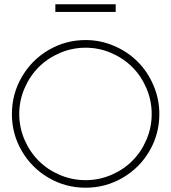

<svg xmlns="http://www.w3.org/2000/svg" viewBox="-20 -877 807 906"><path d="M525.9 -820.8H241.2V-856.9H525.9ZM95.7 -460.2Q70.8 -402.3 70.8 -338.9Q70.8 -275.4 95.7 -217.8Q120.6 -160.2 162.6 -118.2Q204.6 -76.2 262.5 -51.5Q320.3 -26.9 383.8 -26.9Q447.3 -26.9 504.9 -51.5Q562.5 -76.2 604.5 -118.2Q646.5 -160.2 671.1 -217.8Q695.8 -275.4 695.8 -338.9Q695.8 -402.3 671.1 -460.2Q646.5 -518.1 604.5 -560.1Q562.5 -602.1 504.9 -627Q447.3 -651.9 383.8 -651.9Q320.3 -651.9 262.5 -627Q204.6 -602.1 162.6 -560.1Q120.6 -518.1 95.7 -460.2ZM383.8 -688Q454.6 -688 519 -660.2Q583.5 -632.3 630.1 -585.4Q676.8 -538.6 704.3 -474.1Q731.9 -409.7 731.9 -338.9Q731.9 -244.6 685.3 -164.6Q638.7 -84.5 558.3 -37.8Q478 8.8 383.8 8.8Q289.6 8.8 209.5 -37.8Q129.4 -84.5 82.8 -164.6Q36.1 -244.6 36.1 -338.9Q36.1 -433.1 82.8 -513.7Q129.4 -594.2 209.5 -641.1Q289.6 -688 383.8 -688Z"/></svg>

Font: Rawengulk
Style: Regular
Weight: 400
Version: Version 0.92